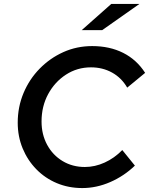

<svg xmlns="http://www.w3.org/2000/svg" viewBox="-20 -944 757 975"><path d="M398 11Q328 11 268.5 -14Q209 -39 164.5 -84.5Q120 -130 95 -190.5Q70 -251 70 -321Q70 -401 99.5 -471.5Q129 -542 181.5 -595.5Q234 -649 302 -679.5Q370 -710 448 -710Q537 -710 605.5 -675.5Q674 -641 717 -574L626 -499Q597 -549 549 -575.5Q501 -602 442 -602Q372 -602 315 -565Q258 -528 224.5 -466Q191 -404 191 -327Q191 -261 219.5 -208.5Q248 -156 298 -126Q348 -96 411 -96Q462 -96 511.5 -118.5Q561 -141 601 -182L665 -103Q610 -50 540 -19.5Q470 11 398 11ZM395 -791 545 -924H688L499 -791Z"/></svg>

Font: Red Hat Text Medium
Style: Italic
Weight: 500
Italic angle: -12°
Designer: Pentagram, MCKL
Foundry: Pentagram, MCKL
Version: Version 1.023; ttfautohint (v1.8.3)